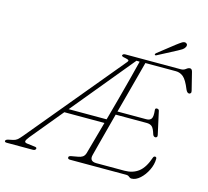

<svg xmlns="http://www.w3.org/2000/svg" viewBox="-174 -1003 1252 1158"><g transform="rotate(15 452.0 -424.5)"><path d="M705 0H354.5Q340.5 0 340.5 -11Q340.5 -20.5 357.5 -23L396.5 -30Q413.5 -32.5 424.8 -40Q436 -47.5 441.5 -64.5Q447 -85 462.5 -140.2Q478 -195.5 498 -268H247.5L83 -68.5Q66 -47.5 65 -38.2Q64 -29 81.5 -27L126.5 -21.5Q144 -20.5 140.5 -10Q137.5 0 122 0H-40Q-55.5 0 -53 -10Q-50 -18.5 -32 -21.5L-8 -26.5Q7 -29.5 17.8 -38.2Q28.5 -47 45.5 -67.5L533 -655.5Q543.5 -667.5 539 -671.5Q534.5 -675.5 519 -678.5Q492.5 -682.5 495.5 -690Q498 -700 513.5 -700H859Q876.5 -700 888.8 -710Q901 -720 912 -720Q923.5 -720 928 -703L955.5 -592.5Q958.5 -582 954.5 -576.8Q950.5 -571.5 944.5 -571.5Q932.5 -571.5 924 -590.5Q901.5 -646.5 880.5 -663.8Q859.5 -681 834 -681H643Q633 -643 618.8 -590Q604.5 -537 588.5 -476.2Q572.5 -415.5 556 -355H735.5Q758 -355 767 -368.2Q776 -381.5 771.5 -421.5Q770 -434 781.5 -434Q794 -434 796 -423L827 -282.5Q829.5 -273 825.8 -268.5Q822 -264 817.5 -264Q805 -263.5 800 -278Q789.5 -313 777.5 -323.5Q765.5 -334 744 -334H550.5Q534 -271.5 519.2 -215.8Q504.5 -160 494 -120Q483.5 -80 479.5 -64Q468 -21 514 -21H689.5Q741 -21 776.8 -48.5Q812.5 -76 834.5 -142Q838 -151 846 -151Q855.5 -151 855.5 -139.5Q855.5 -104.5 838.2 -69Q821 -33.5 794.8 -9.8Q768.5 14 742 14Q732.5 14 725.2 7Q718 0 705 0ZM587.5 -680.5 268 -292.5H505Q523.5 -359.5 542.8 -431Q562 -502.5 579 -567.8Q596 -633 607.5 -680ZM791.5 -835Q811 -850 823.8 -858Q836.5 -866 847.5 -862Q855.5 -858.5 857 -851Q858.5 -843.5 853 -835.5Q848 -826 836.8 -818.8Q825.5 -811.5 811 -804L695.5 -743.5Q688 -739.5 685 -744.5Q683 -747 685.5 -750.2Q688 -753.5 691.5 -756.5Z"/></g></svg>

Font: Fraunces 9pt Soft Thin
Style: Italic
Weight: 100
Italic angle: -16°
Version: Version 1.000;[b76b70a41]